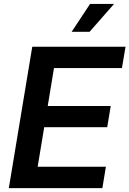

<svg xmlns="http://www.w3.org/2000/svg" viewBox="-20 -968 666 988"><path d="M25.4 0 146 -727.5H626L607.4 -617.7H257.8L225.6 -422.4H549.8L531.7 -313.5H207.5L173.8 -109.9H524.9L506.8 0ZM348.6 -804.2 443.4 -947.8H566.9L440.9 -804.2Z"/></svg>

Font: Inter 18pt SemiBold
Style: Italic
Weight: 600
Italic angle: -9.3988°
Designer: Rasmus Andersson
Foundry: rsms
Version: Version 4.001;git-66647c0bb